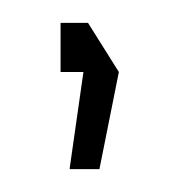

<svg xmlns="http://www.w3.org/2000/svg" viewBox="-20 -724 157 168"><path d="M33 -661V-704H57L84 -661ZM41 -577 53 -661H84L67 -576H41Z"/></svg>

Font: Foldit ExtraLight
Style: Regular
Weight: 250
Version: Version 1.003